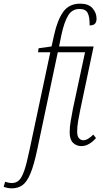

<svg xmlns="http://www.w3.org/2000/svg" viewBox="-144 -790 566 1050"><path d="M-80 240Q-92 240 -103.5 237.5Q-115 235 -124 232L-116 204Q-110 206 -99.5 208.5Q-89 211 -80 211Q-56 211 -40.5 196.5Q-25 182 -11.5 143.5Q2 105 17 32L131 -504H64L67 -526L138 -536L152 -599Q170 -681 202 -725.5Q234 -770 295 -770Q340 -770 362 -745Q384 -720 384 -688Q384 -670 375.5 -660.5Q367 -651 346 -651Q347 -697 335.5 -719Q324 -741 291 -741Q250 -741 228.5 -705Q207 -669 192 -600L179 -536H368L295 -190Q288 -156 283 -126.5Q278 -97 278 -70Q278 -44 288.5 -33.5Q299 -23 311 -23Q325 -23 340 -32.5Q355 -42 366 -54L381 -35Q365 -16 344 -3.5Q323 9 301 9Q274 9 255.5 -9Q237 -27 237 -66Q237 -95 242.5 -127Q248 -159 255 -196L321 -504H172L59 31Q41 115 22 160Q3 205 -21 222.5Q-45 240 -80 240Z"/></svg>

Font: Noto Serif ExtraCondensed ExtraLight
Style: Italic
Weight: 200
Width: 2
Italic angle: -12°
Designer: Monotype Design Team
Foundry: Monotype Imaging Inc.
Version: Version 2.014; ttfautohint (v1.8.4.7-5d5b)